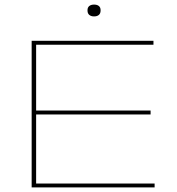

<svg xmlns="http://www.w3.org/2000/svg" viewBox="-20 -817 771 837"><path d="M118 0V-639H137.5V0ZM129 0V-17H654V0ZM129 -318V-335H636.5V-318ZM129 -622V-639H649V-622ZM390 -745.5Q377 -745.5 369.2 -752Q361.5 -758.5 361.5 -771V-773Q361.5 -784.5 369.2 -790.8Q377 -797 390 -797Q403.5 -797 411 -790.8Q418.5 -784.5 418.5 -773V-771Q418.5 -758.5 411 -752Q403.5 -745.5 390 -745.5Z"/></svg>

Font: Anek Latin Expanded Thin
Style: Regular
Weight: 250
Width: 7
Designer: Yesha Goshar
Foundry: Ek Type
Version: Version 1.003